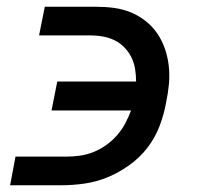

<svg xmlns="http://www.w3.org/2000/svg" viewBox="-20 -550 590 570"><path d="M10 0 26 -85H177Q197 -85 218 -88Q239 -91 258.5 -99Q278 -107 295.5 -119.5Q313 -132 327.5 -148.5Q342 -165 352 -184Q362 -203 369 -222H133L150 -308H384Q384 -327 381 -345.5Q378 -364 370 -380Q362 -396 349.5 -409Q337 -422 321 -430Q305 -438 286 -441.5Q267 -445 247 -445H96L113 -530H264Q292 -530 318.5 -526.5Q345 -523 369 -513Q393 -503 413 -487Q433 -471 447 -450.5Q461 -430 469.5 -405.5Q478 -381 481 -354.5Q484 -328 481.5 -300.5Q479 -273 473 -245Q467 -211 454 -176.5Q441 -142 418.5 -112.5Q396 -83 365 -60.5Q334 -38 300 -24Q266 -10 231 -5Q196 0 161 0Z"/></svg>

Font: Lode Dark
Style: Bold Italic
Weight: 700
Italic angle: -11°
Monospace: yes
Designer: Belleve Invis
Foundry: Belleve Invis
Version: Version 29.2.0; ttfautohint (v1.8.3)